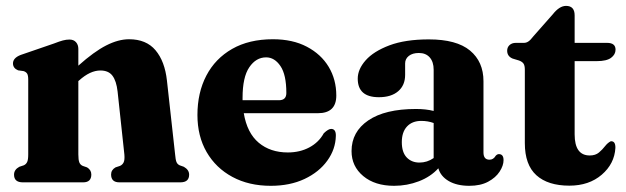

<svg xmlns="http://www.w3.org/2000/svg" viewBox="-20 -604 2072 636"><path d="M239.5 -442V-386.5Q291.5 -433 331.8 -453.5Q372 -474 407.5 -474Q464.5 -474 495.2 -437.5Q526 -401 533 -337L560 -93Q561.5 -75 564.5 -67.5Q567.5 -60 575 -56.5L589 -51.5Q606.5 -41.5 606.5 -25.5Q606.5 0 577.5 0H375.5Q348 0 348 -26Q348 -41 362.5 -49.5L377.5 -54.5Q385.5 -58 389.5 -66Q393.5 -74 392 -92L369.5 -301Q365.5 -336 352.5 -353.2Q339.5 -370.5 312.5 -370.5Q278.5 -370.5 242 -337.5L239.5 -335.5V-92.5Q239.5 -74 242.8 -66Q246 -58 254 -54.5L268.5 -49.5Q282.5 -41 282.5 -26Q282.5 0 255.5 0H55.5Q26.5 0 26.5 -25.5Q26.5 -42 44 -51.5L59 -56.5Q66.5 -60 70 -67.5Q73.5 -75 73.5 -92.5V-340Q73.5 -354.5 69.8 -360.2Q66 -366 58 -368.5L40 -371Q23 -378 23 -394Q23 -412 48.5 -422L159 -460Q177 -467 188.2 -470Q199.5 -473 210 -473Q224 -473 231.8 -464.2Q239.5 -455.5 239.5 -442Z M1094 -287.5Q1094 -229 1033 -229H787.5Q798.5 -163.5 837 -131.2Q875.5 -99 933.5 -99Q973.5 -99 1004.8 -115.8Q1036 -132.5 1052.5 -162.5Q1068 -177.5 1077.5 -177Q1093 -176.5 1092.5 -154Q1091.5 -109.5 1064.2 -71.8Q1037 -34 988.8 -11.2Q940.5 11.5 877 11.5Q804.5 11.5 749.8 -18Q695 -47.5 664.5 -100.2Q634 -153 634 -223Q634 -297 663.5 -353.5Q693 -410 749 -442Q805 -474 884 -474Q949.5 -474 996.5 -449.2Q1043.5 -424.5 1068.8 -382.5Q1094 -340.5 1094 -287.5ZM783.5 -280Q783.5 -275.5 783.5 -272H904Q928.5 -272 928.5 -296Q928.5 -356.5 909 -385.2Q889.5 -414 861.5 -414Q828 -414 805.8 -381.2Q783.5 -348.5 783.5 -280Z M1144.5 -103.5Q1144.5 -167.5 1200 -205.2Q1255.5 -243 1358 -243Q1391 -243 1416.5 -236.5V-373Q1416.5 -399 1403.5 -413.8Q1390.5 -428.5 1367.5 -428.5Q1346.5 -428.5 1334.2 -418.8Q1322 -409 1322 -394V-356Q1322 -321.5 1299 -301.8Q1276 -282 1235 -282Q1165 -282 1165 -343.5Q1165 -374.5 1191.2 -404.2Q1217.5 -434 1270 -453.8Q1322.5 -473.5 1400.5 -473.5Q1492.5 -473.5 1537 -436.5Q1581.5 -399.5 1581.5 -335V-99Q1581.5 -75 1601.5 -75Q1614.5 -75 1622 -88Q1627 -93.5 1632.5 -93.5Q1648 -93.5 1648 -73.5Q1648 -55.5 1635 -35.5Q1622 -15.5 1596.8 -2Q1571.5 11.5 1534.5 11.5Q1493.5 11.5 1466.5 -4.2Q1439.5 -20 1432 -46.5Q1406.5 -18.5 1367.5 -3.5Q1328.5 11.5 1285.5 11.5Q1222 11.5 1183.2 -20.8Q1144.5 -53 1144.5 -103.5ZM1311 -133Q1311 -99.5 1327.2 -82.5Q1343.5 -65.5 1369.5 -65.5Q1395 -65.5 1416.5 -80.5V-196.5Q1397.5 -203.5 1375.5 -203.5Q1345.5 -203.5 1328.2 -185Q1311 -166.5 1311 -133Z M1699.5 -403.5 1678 -410Q1660 -417.5 1660 -436Q1660 -447.5 1668 -454.8Q1676 -462 1688.5 -462H1715.5Q1723.5 -462 1730.5 -466.8Q1737.5 -471.5 1747 -484L1811 -556.5Q1833 -584.5 1855 -584.5Q1883.5 -584.5 1883.5 -553V-462H1991Q2019 -462 2019 -439.5Q2019 -423.5 2004.2 -412.5Q1989.5 -401.5 1956.5 -401.5H1883.5V-159Q1883.5 -89 1933.5 -89Q1952.5 -89 1964 -98.8Q1975.5 -108.5 1984.2 -119.8Q1993 -131 2003 -136Q2019 -137.5 2018.5 -114Q2015.5 -61.5 1973.2 -25.2Q1931 11 1866 11Q1795 11 1756.8 -23.5Q1718.5 -58 1718.5 -130V-373Q1718.5 -387 1714.2 -393.2Q1710 -399.5 1699.5 -403.5Z"/></svg>

Font: Fraunces 72pt S050
Style: Bold
Weight: 700
Version: Version 1.000; ttfautohint (v1.8.3)